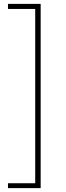

<svg xmlns="http://www.w3.org/2000/svg" viewBox="-20 -800 339 987"><path d="M21 167V142H161V-754H21V-780H189V167Z"/></svg>

Font: Noto Sans TC
Style: Regular
Weight: 100
Designer: Ryoko NISHIZUKA 西塚涼子 (kana, bopomofo & ideographs); Paul D. Hunt (Latin, Greek & Cyrillic); Sandoll Communications 산돌커뮤니
Foundry: Adobe
Version: Version 2.004;hotconv 1.0.118;makeotfexe 2.5.65603